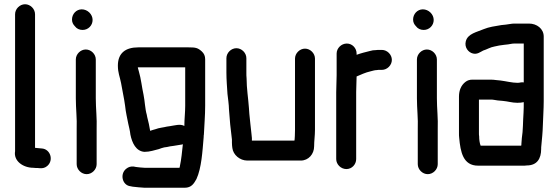

<svg xmlns="http://www.w3.org/2000/svg" viewBox="-20 -728 2629 904"><path d="M51 -661V-16C43 30 89 62 137 62C144 63 150 63 157 63L168 64C181 65 193 62 203 53C234 26 217 -27 176 -29L165 -30L145 -32V-661C145 -686 123 -708 98 -708C73 -708 51 -686 51 -661Z M337 -448V-265C337 -217 343 -168 341 -123V45C341 70 363 92 388 92C413 92 435 70 435 45V-122C437 -168 431 -218 431 -265V-448C431 -473 409 -495 384 -495C359 -495 337 -473 337 -448ZM319 -636C319 -623 324 -613 333 -604C341 -593 354 -587 369 -587C395 -587 416 -608 416 -634C416 -661 392 -684 365 -684C339 -684 319 -662 319 -636Z M848 -135C828 -146 802 -137 780 -134L766 -132C751 -128 727 -126 713 -120L699 -116L687 -112C685 -124 684 -130 681 -144L676 -165C674 -173 672 -181 671 -188C663 -215 662 -252 656 -281C648 -317 644 -358 634 -391C632 -401 629 -406 629 -411H852V-229C852 -198 848 -167 848 -135ZM535 -419C535 -385 544 -368 550 -337C556 -300 564 -268 569 -230C572 -199 579 -172 584 -145L589 -123C590 -117 591 -112 592 -108L594 -94C602 -55 620 -16 660 -13C686 -13 707 -21 728 -26C736 -29 744 -32 753 -34L767 -36L781 -39L796 -41C808 -43 822 -45 833 -47C836 -47 838 -48 841 -49C837 -13 834 22 827 54C827 57 826 59 825 62H661C652 62 626 59 619 58L609 56C596 55 585 58 575 66C543 90 555 145 595 149L605 151C616 152 649 156 661 156H849C882 156 893 136 905 115C929 62 933 -13 939 -83C939 -87 939 -91 940 -95C942 -142 946 -183 946 -230V-449C946 -464 941 -476 930 -486C911 -503 901 -505 868 -505H631C572 -505 535 -479 535 -419Z M1046 -454V-386C1046 -353 1049 -319 1051 -286C1053 -268 1058 -233 1058 -214C1061 -168 1066 -115 1072 -71V-56C1072 -47 1073 -38 1074 -31C1078 1 1109 28 1145 28H1396C1433 28 1459 -3 1459 -39C1459 -65 1463 -89 1463 -117V-452C1463 -477 1441 -499 1416 -499C1391 -499 1369 -477 1369 -452V-116C1369 -107 1368 -66 1366 -66H1166V-78L1164 -98C1160 -129 1158 -157 1154 -192L1152 -220C1149 -264 1141 -312 1141 -359C1140 -368 1140 -377 1140 -386V-454C1140 -479 1118 -501 1093 -501C1068 -501 1046 -479 1046 -454Z M1565 -476V-374C1565 -350 1563 -318 1563 -293V21C1563 46 1585 68 1611 68C1637 68 1657 46 1657 21V-295C1657 -318 1659 -346 1659 -368C1678 -376 1701 -387 1724 -392C1734 -394 1743 -398 1754 -398C1758 -399 1763 -399 1768 -399H1778C1803 -399 1825 -421 1825 -446C1825 -471 1803 -493 1778 -493H1768C1761 -493 1755 -493 1749 -492C1740 -492 1731 -491 1722 -488C1701 -483 1678 -477 1659 -470V-476C1659 -501 1639 -523 1613 -523C1587 -523 1565 -501 1565 -476Z M1943 -448V-265C1943 -217 1949 -168 1947 -123V45C1947 70 1969 92 1994 92C2019 92 2041 70 2041 45V-122C2043 -168 2037 -218 2037 -265V-448C2037 -473 2015 -495 1990 -495C1965 -495 1943 -473 1943 -448ZM1925 -636C1925 -623 1930 -613 1939 -604C1947 -593 1960 -587 1975 -587C2001 -587 2022 -608 2022 -634C2022 -661 1998 -684 1971 -684C1945 -684 1925 -662 1925 -636Z M2236 -86C2235 -91 2235 -96 2235 -101V-259H2292C2296 -259 2300 -259 2305 -258L2324 -255C2331 -254 2338 -254 2347 -253C2371 -251 2391 -244 2416 -244C2427 -244 2437 -245 2446 -247C2446 -230 2446 -214 2445 -198C2442 -156 2443 -114 2437 -78L2435 -52C2435 -49 2435 -45 2434 -42H2243C2238 -55 2236 -71 2236 -86ZM2417 -338C2391 -338 2361 -346 2336 -349L2316 -351C2308 -352 2300 -353 2291 -353H2205C2192 -353 2181 -350 2171 -342C2152 -327 2141 -304 2141 -273V-101C2141 -94 2141 -86 2142 -79C2148 -13 2160 52 2231 52H2441C2448 52 2455 52 2460 51C2508 51 2528 20 2528 -27C2528 -32 2528 -37 2529 -44C2532 -78 2535 -102 2536 -139C2537 -174 2540 -216 2540 -252V-556C2540 -593 2507 -617 2471 -617H2401C2388 -617 2373 -613 2361 -612L2341 -610C2311 -605 2282 -601 2258 -591C2226 -577 2182 -570 2173 -533C2166 -505 2185 -481 2207 -476C2227 -471 2241 -483 2255 -490C2272 -495 2289 -506 2308 -509C2324 -513 2337 -515 2354 -517L2372 -519C2381 -520 2391 -523 2401 -523H2446V-340C2434 -342 2428 -338 2417 -338Z"/></svg>

Font: Electronic
Style: ExBlk
Weight: 900
Version: Version 1.011